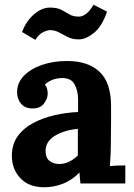

<svg xmlns="http://www.w3.org/2000/svg" viewBox="-20 -773 564 809"><path d="M319 0Q317 -14 316.5 -23.5Q316 -33 315 -46Q281 -12 243 2Q205 16 166 16Q102 16 66 -22Q30 -60 30 -117Q30 -165 54.5 -199Q79 -233 119.5 -254.5Q160 -276 209.5 -287.5Q259 -299 309 -301V-353Q309 -392 293.5 -419Q278 -446 237 -444Q195 -442 169 -416Q177 -407 179 -396.5Q181 -386 181 -378Q181 -358 165 -336.5Q149 -315 114 -316Q84 -317 68 -337Q52 -357 52 -384Q52 -424 80.5 -453.5Q109 -483 157 -499.5Q205 -516 263 -516Q351 -516 399.5 -470.5Q448 -425 448 -325Q448 -291 448 -267Q448 -243 447.5 -219Q447 -195 447 -161Q447 -147 446 -121.5Q445 -96 443 -73Q460 -75 479 -75.5Q498 -76 508 -76V0ZM308 -230Q252 -225 211.5 -201Q171 -177 172 -134Q173 -106 190 -94Q207 -82 229 -82Q252 -82 272 -92Q292 -102 308 -118ZM431 -724Q410 -662 376 -634.5Q342 -607 312 -607Q285 -607 265.5 -617Q246 -627 228.5 -636.5Q211 -646 191 -646Q179 -646 161.5 -637.5Q144 -629 129 -605L73 -638Q90 -684 123 -712.5Q156 -741 190 -741Q221 -741 239 -731.5Q257 -722 272.5 -712.5Q288 -703 312 -703Q329 -703 345 -716.5Q361 -730 374 -753Z"/></svg>

Font: Lora
Style: Bold
Weight: 700
Designer: Olga Karpushina, Alexei Vanyashin (Cyrillic)
Foundry: Cyreal
Version: Version 3.006; ttfautohint (v1.8.4.7-5d5b);gftools[0.9.30]